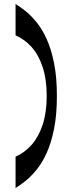

<svg xmlns="http://www.w3.org/2000/svg" viewBox="-20 -760 370 962"><path d="M58 182V25Q104 5 139 -35Q174 -75 194 -136Q214 -197 214 -279Q214 -362 194 -423Q174 -484 139 -523.5Q104 -563 58 -583V-740Q81 -726 108.5 -704Q136 -682 164 -647.5Q192 -613 214.5 -563Q237 -513 251 -443Q265 -373 265 -279Q265 -185 251 -115Q237 -45 214.5 5Q192 55 164 89.5Q136 124 108.5 146Q81 168 58 182Z"/></svg>

Font: Ojuju
Style: Bold
Weight: 700
Designer: Chisaokwu Joboson, Mirko Velimirovic
Foundry: Udi Foundry
Version: Version 1.000